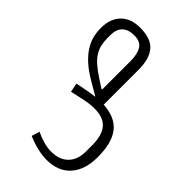

<svg xmlns="http://www.w3.org/2000/svg" viewBox="-75 -784 1399 1399"><g transform="rotate(-45 624.0 -85.0)"><path d="M317 240Q186 240 113 174Q40 108 40 -10Q40 -56 52.5 -107.5Q65 -159 87 -210L149 -191Q130 -152 118 -109.5Q106 -67 106 -29Q106 56 154 103Q202 150 287 150H347Q453 150 502.5 107.5Q552 65 552 -26Q552 -38 551.5 -51Q551 -64 548.5 -82.5Q546 -101 541 -127Q536 -153 527 -191L517 -235L587 -249L596 -205Q604 -163 609 -134.5Q614 -106 616 -86H618L675 -183Q713 -249 752 -292.5Q791 -336 831 -362Q871 -388 912.5 -399Q954 -410 999 -410Q1096 -410 1150 -356.5Q1204 -303 1204 -209Q1204 -96 1147 -48Q1090 0 979 0H619Q612 124 539 182Q466 240 317 240ZM979 -86Q1054 -86 1094 -111Q1134 -136 1134 -199Q1134 -261 1102.5 -292.5Q1071 -324 1014 -324H984Q944 -324 911.5 -316.5Q879 -309 849.5 -290.5Q820 -272 791.5 -239.5Q763 -207 731 -158L688 -91L691 -86Z"/></g></svg>

Font: IBM Plex Sans Arabic
Style: Regular
Weight: 400
Designer: Mike Abbink, Paul van der Laan, Pieter van Rosmalen, Wael Morcos, Khajak Apelian
Foundry: Bold Monday
Version: Version 1.1